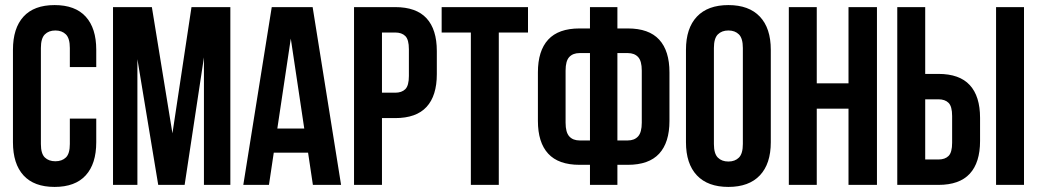

<svg xmlns="http://www.w3.org/2000/svg" viewBox="-20 -728 4092 756"><path d="M359 -261V-168Q359 -83 317.5 -37.5Q276 8 195 8Q114 8 72.5 -37.5Q31 -83 31 -168V-532Q31 -617 72.5 -662.5Q114 -708 195 -708Q276 -708 317.5 -662.5Q359 -617 359 -532V-464H255V-539Q255 -577 239.5 -592.5Q224 -608 198 -608Q172 -608 156.5 -592.5Q141 -577 141 -539V-161Q141 -123 156.5 -108Q172 -93 198 -93Q224 -93 239.5 -108Q255 -123 255 -161V-261Z M659 -203 734 -700H887V0H783V-502L707 0H603L521 -495V0H425V-700H578Z M1323 0H1212L1193 -127H1058L1039 0H938L1050 -700H1211ZM1072 -222H1178L1125 -576Z M1536 -700Q1619 -700 1659.5 -656Q1700 -612 1700 -527V-436Q1700 -351 1659.5 -307Q1619 -263 1536 -263H1484V0H1374V-700ZM1484 -600V-363H1536Q1562 -363 1576 -377Q1590 -391 1590 -429V-534Q1590 -572 1576 -586Q1562 -600 1536 -600Z M1719 -700H2059V-600H1944V0H1834V-600H1719Z M2303 -79H2262Q2179 -79 2138.5 -123Q2098 -167 2098 -252V-443Q2098 -528 2138.5 -572Q2179 -616 2262 -616H2303V-700H2411V-616H2452Q2535 -616 2575.5 -572Q2616 -528 2616 -443V-252Q2616 -167 2575.5 -123Q2535 -79 2452 -79H2411V0H2303ZM2411 -519V-175H2452Q2478 -175 2492.5 -191Q2507 -207 2507 -245V-450Q2507 -488 2492.5 -503.5Q2478 -519 2452 -519ZM2303 -519H2262Q2236 -519 2221.5 -503.5Q2207 -488 2207 -450V-245Q2207 -207 2221.5 -191Q2236 -175 2262 -175H2303Z M2791 -161Q2791 -123 2806.5 -107.5Q2822 -92 2848 -92Q2874 -92 2889.5 -107.5Q2905 -123 2905 -161V-539Q2905 -577 2889.5 -592.5Q2874 -608 2848 -608Q2822 -608 2806.5 -592.5Q2791 -577 2791 -539ZM2681 -532Q2681 -617 2724 -662.5Q2767 -708 2848 -708Q2929 -708 2972 -662.5Q3015 -617 3015 -532V-168Q3015 -83 2972 -37.5Q2929 8 2848 8Q2767 8 2724 -37.5Q2681 -83 2681 -168Z M3196 0H3086V-700H3196V-400H3321V-700H3433V0H3321V-300H3196Z M3513 0V-700H3623V-437H3675Q3758 -437 3798.5 -393Q3839 -349 3839 -264V-173Q3839 -88 3798.5 -44Q3758 0 3675 0ZM3675 -100Q3701 -100 3715 -114Q3729 -128 3729 -166V-271Q3729 -309 3715 -323Q3701 -337 3675 -337H3623V-100ZM3902 0V-700H4012V0Z"/></svg>

Font: Bebas Neue Bold
Style: Regular
Weight: 700
Designer: Ryoichi Tsunekawa & LGV (GE)
Foundry: Free Software Foundation, Inc.
Version: Version 1.003 August 13, 2016